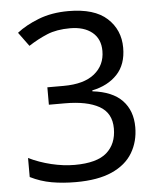

<svg xmlns="http://www.w3.org/2000/svg" viewBox="-53 -769 677 824"><g transform="rotate(-5 286.0 -357.0)"><path d="M493 -547Q493 -475 453 -432.5Q413 -390 345 -376V-372Q431 -362 473 -318Q515 -274 515 -203Q515 -141 486 -92.5Q457 -44 396.5 -17Q336 10 241 10Q185 10 137 1.5Q89 -7 45 -29V-111Q90 -89 142 -76.5Q194 -64 242 -64Q338 -64 380.5 -101.5Q423 -139 423 -205Q423 -272 370.5 -301.5Q318 -331 223 -331H154V-406H224Q312 -406 357.5 -443Q403 -480 403 -541Q403 -593 368 -621.5Q333 -650 273 -650Q215 -650 174 -633Q133 -616 93 -590L49 -650Q87 -680 143.5 -702Q200 -724 272 -724Q384 -724 438.5 -674Q493 -624 493 -547Z"/></g></svg>

Font: Noto Sans Shavian
Style: Regular
Weight: 400
Designer: Monotype Design Team
Foundry: Monotype Imaging Inc.
Version: Version 2.001; ttfautohint (v1.8.4.7-5d5b)